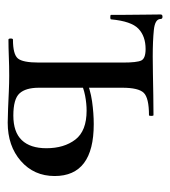

<svg xmlns="http://www.w3.org/2000/svg" viewBox="9 -460 452 511"><g transform="rotate(90 235.5 -204.0)"><path d="M110 -365Q76 -365 56 -346Q36 -327 31 -273Q31 -271 25 -271Q19 -271 19 -273Q19 -285 19 -310Q19 -335 18.5 -362Q18 -389 18 -405Q18 -410 24 -410Q30 -410 30 -405Q30 -390 59 -387Q88 -384 130 -384Q148 -384 176 -384.5Q204 -385 233.5 -385.5Q263 -386 286 -386Q288 -386 288 -380Q288 -374 286 -374Q240 -374 226.5 -360Q213 -346 213 -303V-81Q213 -46 228 -29.5Q243 -13 287 -13Q331 -13 352.5 -35.5Q374 -58 374 -101Q374 -148 351 -178Q328 -208 274 -208Q255 -208 234 -204Q213 -200 190 -189L185 -204Q217 -218 249 -222.5Q281 -227 310 -227Q448 -227 448 -123Q448 -68 408 -33Q368 2 306 2Q291 2 268.5 1Q246 0 223 -1Q200 -2 181 -2Q155 -2 130.5 -1Q106 0 85 0Q82 0 82 -6Q82 -12 85 -12Q124 -12 135 -25Q146 -38 146 -81V-305Q146 -342 140.5 -353.5Q135 -365 110 -365Z"/></g></svg>

Font: Cormorant Medium
Style: Regular
Weight: 500
Designer: Christian Thalmann (Catharsis Fonts)
Foundry: Catharsis Fonts
Version: Version 4.000